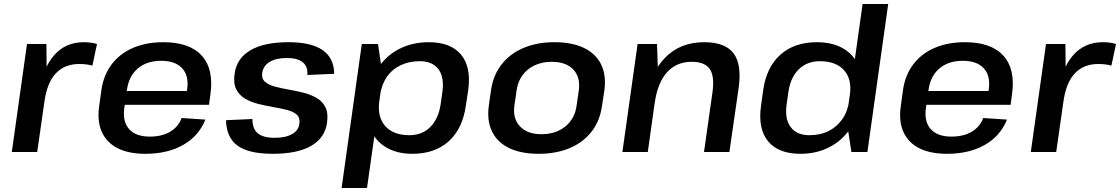

<svg xmlns="http://www.w3.org/2000/svg" viewBox="-20 -760 5600 960"><path d="M115 -540H212L214 -335L166 0H39ZM173 -286Q192 -416 249.5 -482.5Q307 -549 399 -549Q416 -549 432.5 -547Q449 -545 465 -540L442 -432Q413 -440 376 -440Q303 -440 259 -393Q215 -346 202 -251Z M707 9Q623 9 568 -19Q513 -47 489 -100.5Q465 -154 476 -230L487 -310Q498 -385 538.5 -438.5Q579 -492 645 -520.5Q711 -549 797 -549Q928 -549 989 -481.5Q1050 -414 1032 -288L1025 -236H581L590 -305H933L911 -278L916 -316Q925 -382 890.5 -419Q856 -456 786 -456Q715 -456 670 -418.5Q625 -381 615 -313L601 -216Q593 -150 626.5 -113.5Q660 -77 729 -77Q790 -77 831 -101.5Q872 -126 888 -170L1007 -162Q974 -80 896 -35.5Q818 9 707 9Z M1344 9Q1224 9 1168 -31.5Q1112 -72 1110 -159L1242 -165Q1242 -116 1269 -93.5Q1296 -71 1353 -71Q1408 -71 1440.5 -89.5Q1473 -108 1477 -142Q1481 -171 1464 -186.5Q1447 -202 1416 -210Q1385 -218 1347.5 -224.5Q1310 -231 1273 -240Q1236 -249 1206.5 -266Q1177 -283 1161.5 -313Q1146 -343 1153 -392Q1164 -469 1232.5 -509Q1301 -549 1423 -549Q1536 -549 1593 -509.5Q1650 -470 1651 -391L1517 -385Q1520 -427 1494 -448.5Q1468 -470 1415 -470Q1361 -470 1329 -451Q1297 -432 1291 -396Q1287 -367 1304.5 -351.5Q1322 -336 1353 -327.5Q1384 -319 1421 -312.5Q1458 -306 1495 -297Q1532 -288 1562 -271Q1592 -254 1607 -224Q1622 -194 1615 -145Q1604 -70 1535.5 -30.5Q1467 9 1344 9Z M2042 9Q1965 9 1911 -23Q1857 -55 1833 -113Q1809 -171 1819 -249L1826 -295Q1837 -373 1877.5 -430Q1918 -487 1981.5 -518Q2045 -549 2124 -549Q2234 -549 2285.5 -486.5Q2337 -424 2321 -309L2309 -231Q2293 -116 2223.5 -53.5Q2154 9 2042 9ZM1789 -540H1870L1894 -377L1815 180H1688ZM2027 -84Q2090 -84 2131 -124.5Q2172 -165 2183 -237L2192 -301Q2202 -374 2172 -414Q2142 -454 2079 -454Q2025 -454 1982.5 -433.5Q1940 -413 1914 -375Q1888 -337 1880 -283L1877 -258Q1865 -177 1905.5 -130.5Q1946 -84 2027 -84Z M2673 9Q2585 9 2526 -19.5Q2467 -48 2440.5 -102Q2414 -156 2424 -231L2435 -309Q2446 -384 2487.5 -437.5Q2529 -491 2597 -520Q2665 -549 2752 -549Q2840 -549 2899.5 -520.5Q2959 -492 2985.5 -438Q3012 -384 3002 -309L2990 -231Q2980 -156 2938 -102Q2896 -48 2828.5 -19.5Q2761 9 2673 9ZM2687 -89Q2759 -89 2806.5 -127.5Q2854 -166 2863 -232L2874 -308Q2883 -374 2846.5 -412.5Q2810 -451 2738 -451Q2691 -451 2653.5 -433.5Q2616 -416 2592.5 -384Q2569 -352 2563 -308L2552 -232Q2543 -167 2580 -128Q2617 -89 2687 -89Z M3543 -303Q3553 -381 3528 -416Q3503 -451 3438 -451Q3363 -451 3315.5 -399Q3268 -347 3254 -247L3194 -171L3204 -239Q3227 -389 3303 -469Q3379 -549 3501 -549Q3606 -549 3648 -493Q3690 -437 3673 -319L3627 0H3500ZM3168 -540H3265L3271 -372L3219 0H3092Z M3982 9Q3872 9 3820.5 -53.5Q3769 -116 3785 -231L3796 -309Q3812 -424 3882 -486.5Q3952 -549 4064 -549Q4142 -549 4195.5 -518Q4249 -487 4273 -430Q4297 -373 4286 -295L4280 -249Q4269 -171 4228.5 -113Q4188 -55 4124.5 -23Q4061 9 3982 9ZM4027 -84Q4082 -84 4123.5 -105Q4165 -126 4192 -165Q4219 -204 4226 -258L4229 -283Q4241 -363 4200.5 -408.5Q4160 -454 4079 -454Q4016 -454 3974.5 -414Q3933 -374 3922 -301L3913 -237Q3903 -165 3933.5 -124.5Q3964 -84 4027 -84ZM4212 -163 4293 -740H4421L4317 0H4237Z M4715 9Q4631 9 4576 -19Q4521 -47 4497 -100.5Q4473 -154 4484 -230L4495 -310Q4506 -385 4546.5 -438.5Q4587 -492 4653 -520.5Q4719 -549 4805 -549Q4936 -549 4997 -481.5Q5058 -414 5040 -288L5033 -236H4589L4598 -305H4941L4919 -278L4924 -316Q4933 -382 4898.5 -419Q4864 -456 4794 -456Q4723 -456 4678 -418.5Q4633 -381 4623 -313L4609 -216Q4601 -150 4634.5 -113.5Q4668 -77 4737 -77Q4798 -77 4839 -101.5Q4880 -126 4896 -170L5015 -162Q4982 -80 4904 -35.5Q4826 9 4715 9Z M5210 -540H5307L5309 -335L5261 0H5134ZM5268 -286Q5287 -416 5344.5 -482.5Q5402 -549 5494 -549Q5511 -549 5527.5 -547Q5544 -545 5560 -540L5537 -432Q5508 -440 5471 -440Q5398 -440 5354 -393Q5310 -346 5297 -251Z"/></svg>

Font: Pathway Extreme 8pt Thin 12pt SemiBold
Style: Italic
Weight: 600
Italic angle: -8°
Version: Version 1.001;gftools[0.9.26]